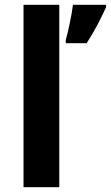

<svg xmlns="http://www.w3.org/2000/svg" viewBox="-20 -780 462 800"><path d="M227 0H78V-760H227ZM422 -760V-750Q407 -717 387 -678.5Q367 -640 341 -600H254V-613Q262 -642 271 -685Q280 -728 284 -760Z"/></svg>

Font: Noto IKEA Simplified Chinese
Style: Bold
Weight: 700
Designer: Monotype Design Team
Foundry: Monotype Imaging Inc.
Version: Version 1.100